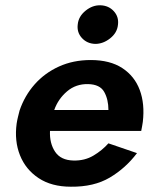

<svg xmlns="http://www.w3.org/2000/svg" viewBox="-20 -697 579 726"><path d="M274 -605Q277 -635 303.5 -656.5Q330 -678 360 -677Q391 -676 410.5 -654.5Q430 -633 426 -603Q423 -573 396.5 -552Q370 -531 340 -531Q309 -532 289.5 -553.5Q270 -575 274 -605ZM498 -118Q455 -61 395 -25.5Q335 10 248 9Q175 9 126 -23.5Q77 -56 55.5 -110Q34 -164 43 -230Q45 -243 48 -255Q51 -267 54 -279Q73 -335 111 -378Q149 -421 203 -445.5Q257 -470 323 -470Q396 -470 442.5 -439.5Q489 -409 508.5 -356.5Q528 -304 520 -236Q519 -229 517.5 -220.5Q516 -212 514 -202H169Q167 -155 188.5 -123Q210 -91 258 -90Q300 -89 333 -108.5Q366 -128 390 -155ZM313 -379Q267 -380 233.5 -351.5Q200 -323 185 -281H390Q390 -321 374 -349.5Q358 -378 313 -379Z"/></svg>

Font: Von Semi
Style: Italic
Weight: 600
Version: Version 4.000; ttfautohint (v1.8.4.7-5d5b)